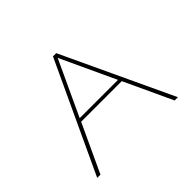

<svg xmlns="http://www.w3.org/2000/svg" viewBox="-114 -606 752 752"><g transform="rotate(-45 262.5 -229.5)"><path d="M375 -200H150L57 0H39L253 -459H271L486 0H468ZM368 -214 262 -442 156 -214Z"/></g></svg>

Font: Ysabeau SC Thin
Style: Regular
Weight: 200
Designer: Christian Thalmann (Catharsis Fonts)
Version: Version 0.003